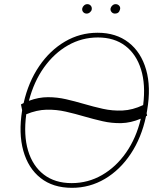

<svg xmlns="http://www.w3.org/2000/svg" viewBox="-20 -895 781 925"><path d="M688.9 -363.6Q687.9 -356.2 686.4 -349.1L688.9 -338.1Q686.4 -336.6 683.6 -335.2Q661.6 -231.5 609.9 -153.9Q558.2 -76.3 485.3 -33.2Q412.3 9.9 326.7 9.9Q235.4 9.9 175.6 -37.3Q115.8 -84.5 92.3 -168.7Q68.9 -252.8 86.6 -363.6Q86.6 -364 86.6 -364.3L81 -392Q87.4 -395.6 93.8 -398.4Q116.8 -500 168.7 -576.2Q220.5 -652.3 293 -694.8Q365.4 -737.2 450.3 -737.2Q539.4 -737.2 599.6 -690.3Q659.8 -643.5 683.9 -559.5Q708.1 -475.5 688.9 -363.6ZM106.5 -344.5Q93 -244.3 115.2 -169.7Q137.4 -95.2 191.1 -54Q244.7 -12.8 325.3 -12.8Q404.1 -12.8 471.6 -51.7Q539.1 -90.6 587.7 -160.3Q636.4 -230.1 658.4 -323.2Q610.1 -302.9 564.5 -301.8Q518.8 -300.8 474.6 -310.9Q430.4 -321 386.4 -333.8Q342 -346.9 296.7 -357.2Q251.4 -367.5 204.2 -366.5Q157 -365.4 106.5 -344.5ZM119.3 -409.4Q166.2 -426.8 210.8 -426.8Q255.3 -426.8 298.3 -416.9Q341.3 -407 383.9 -394.5Q429.7 -381 476 -370.7Q522.4 -360.4 570.5 -362.6Q618.6 -364.7 669.7 -388.8Q682.2 -487.6 659.4 -560.7Q636.7 -633.9 583.6 -674.2Q530.5 -714.5 451.7 -714.5Q374.3 -714.5 307.5 -676.5Q240.8 -638.5 191.9 -570Q143.1 -501.4 119.3 -409.4ZM534.1 -829.5Q523.4 -829.5 517 -837.5Q510.7 -845.5 512.8 -855.1Q514.6 -862.6 521.5 -868.8Q528.4 -875 536.9 -875Q547.6 -875 554.3 -867.4Q561.1 -859.7 558.2 -849.4Q553.3 -829.5 534.1 -829.5ZM397.7 -829.5Q387.1 -829.5 380.7 -837Q374.3 -844.5 376.4 -855.1Q378.2 -862.9 385.1 -869Q392 -875 400.6 -875Q411.2 -875 417.4 -867.5Q423.7 -860.1 421.9 -849.4Q420.8 -842 413.5 -835.8Q406.2 -829.5 397.7 -829.5Z"/></svg>

Font: Inter UI Thin
Style: Italic
Weight: 100
Italic angle: -9.39999°
Designer: Rasmus Andersson
Foundry: rsms
Version: 3.2;8d6f07862